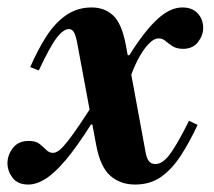

<svg xmlns="http://www.w3.org/2000/svg" viewBox="-32 -482 575 515"><path d="M330 13Q291 13 264 -10.5Q237 -34 226 -93L175 -367Q171 -388 166 -396Q161 -404 153 -404Q138 -404 120 -380.5Q102 -357 72 -293L49 -302Q69 -348 92 -384Q115 -420 145 -441Q175 -462 214 -462Q248 -462 271 -441Q294 -420 305 -364L359 -71Q362 -56 368 -49Q374 -42 385 -42Q404 -42 423.5 -68Q443 -94 475 -158L498 -147Q476 -100 452.5 -64Q429 -28 400 -7.5Q371 13 330 13ZM44 13Q15 13 1.5 -5.5Q-12 -24 -12 -44Q-12 -66 2.5 -85Q17 -104 45 -104Q64 -104 74 -96Q84 -88 92 -80Q100 -72 110 -72Q118 -72 127 -79Q136 -86 149.5 -103Q163 -120 182.5 -149Q202 -178 230 -222L216 -148H212Q174 -88 144.5 -53Q115 -18 90.5 -2.5Q66 13 44 13ZM314 -263 304 -334H315Q355 -398 389.5 -430Q424 -462 457 -462Q484 -462 498.5 -446Q513 -430 513 -407Q513 -387 499 -369Q485 -351 459 -351Q442 -351 431 -358Q420 -365 412 -372Q404 -379 394 -379Q380 -379 365 -362.5Q350 -346 336.5 -319.5Q323 -293 314 -263Z"/></svg>

Font: Libre Bodoni SemiBold
Style: Italic
Weight: 600
Italic angle: -13°
Version: Version 2.003